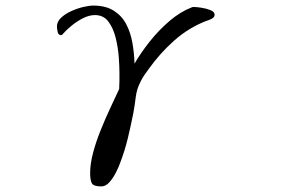

<svg xmlns="http://www.w3.org/2000/svg" viewBox="-20 -567 1040 688"><path d="M749 -514Q749 -505 738 -499.5Q727 -494 719 -492Q655 -467 604 -421.5Q553 -376 513 -320Q505 -309 497 -297.5Q489 -286 483 -273Q470 -248 466.5 -219.5Q463 -191 458 -163Q449 -117 438 -71.5Q427 -26 410 18Q406 30 396 50Q386 70 372.5 85.5Q359 101 343 101Q315 101 309 89.5Q303 78 303 53Q303 20 313.5 -19.5Q324 -59 340.5 -100Q357 -141 375 -179.5Q393 -218 407 -248Q408 -263 408 -277.5Q408 -292 408 -307Q408 -329 405.5 -363Q403 -397 394.5 -431.5Q386 -466 368.5 -489.5Q351 -513 320 -513Q300 -513 278 -502Q256 -491 237 -475.5Q218 -460 205 -445Q202 -441 199 -441Q189 -441 186.5 -453Q184 -465 184 -472Q184 -489 198.5 -503Q213 -517 235 -527Q257 -537 278.5 -542Q300 -547 314 -547Q359 -547 388 -528.5Q417 -510 432.5 -480Q448 -450 454.5 -413Q461 -376 462 -339Q484 -377 516 -417.5Q548 -458 587 -491.5Q626 -525 668 -541Q670 -542 675 -542Q683 -542 700.5 -539.5Q718 -537 733.5 -531Q749 -525 749 -514Z"/></svg>

Font: Kaisei Opti
Style: Regular
Weight: 400
Designer: Font-Kai, 金井和夫
Foundry: KAZUO KANAI
Version: Version 5.003